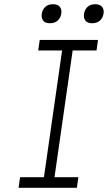

<svg xmlns="http://www.w3.org/2000/svg" viewBox="-20 -889 511 909"><path d="M68 0 75 -50H188L274 -650H161L168 -700H444L437 -650H324L238 -50H351L344 0ZM417 -779Q395 -779 386 -789.5Q377 -800 377 -815Q377 -819 378 -824Q381 -844 394.5 -856.5Q408 -869 430 -869Q452 -869 461.5 -858.5Q471 -848 471 -833Q471 -829 470 -824Q467 -804 453 -791.5Q439 -779 417 -779ZM217 -779Q195 -779 186 -789.5Q177 -800 177 -815Q177 -819 178 -824Q181 -844 194.5 -856.5Q208 -869 230 -869Q252 -869 261.5 -858.5Q271 -848 271 -833Q271 -829 270 -824Q267 -804 253 -791.5Q239 -779 217 -779Z"/></svg>

Font: Lexend ExtLt
Style: Italic
Weight: 250
Italic angle: -8.13011°
Designer: Bonnie Shaver-Troup, Thomas Jockin
Foundry: Lexend
Version: Version 1.007